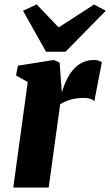

<svg xmlns="http://www.w3.org/2000/svg" viewBox="-20 -835 491 855"><path d="M255.4 -422.9Q297.4 -567.9 399.4 -567.9Q418 -567.9 433.6 -558.1L399.9 -383.8Q387.2 -398.9 353 -398.9Q294.4 -398.9 248 -371.1L196.8 0H39.1L103.5 -469.7L51.3 -499L59.6 -542.5L219.7 -567.9L245.6 -556.2ZM82.5 -787.1 143.1 -815.4 241.2 -712.9 398.9 -814.9 451.2 -787.1 271.5 -604.5H185.1Z"/></svg>

Font: Merriweather
Style: Heavy Italic
Weight: 900
Italic angle: -7°
Designer: Eben Sorkin
Foundry: Eben Sorkin
Version: Version 1.001